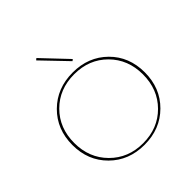

<svg xmlns="http://www.w3.org/2000/svg" viewBox="-231 -1075 1257 1257"><g transform="rotate(-45 397.0 -446.5)"><path d="M450 -716 285 -888 297 -898 461 -725ZM396 5Q251 5 156 -89.5Q61 -184 61 -328Q61 -473 156.5 -568Q252 -663 398 -663Q543 -663 638 -569Q733 -475 733 -330Q733 -185 637.5 -90Q542 5 396 5ZM397 -9Q535 -9 625 -99.5Q715 -190 715 -329Q715 -467 625 -557.5Q535 -648 397 -648Q259 -648 169 -558Q79 -468 79 -329Q79 -191 169.5 -100Q260 -9 397 -9Z"/></g></svg>

Font: EauTestSC Thin
Style: Regular
Weight: 250
Designer: Christian Thalmann (Catharsis Fonts)
Version: Version 0.001;PS 000.001;hotconv 1.0.88;makeotf.lib2.5.64775